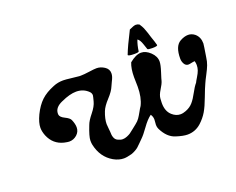

<svg xmlns="http://www.w3.org/2000/svg" viewBox="-97 -747 1137 924"><g transform="rotate(-20 471.5 -285.5)"><path d="M637.7 -453.1Q636.7 -448.2 615.2 -448.2Q582 -448.2 582 -455.1Q596.7 -494.1 633.8 -566.4Q658.2 -578.1 668 -578.1Q676.8 -578.1 685.5 -573.2Q695.3 -558.6 699.7 -548.3Q704.1 -538.1 709.5 -521.5Q714.8 -504.9 716.8 -498Q726.6 -470.7 731.4 -452.1V-451.2Q731.4 -445.3 705.1 -445.3Q683.6 -445.3 680.7 -449.2Q679.7 -451.2 671.4 -476.6Q663.1 -502 651.4 -508.8Q641.6 -483.4 637.7 -453.1ZM841.8 -311.5Q828.1 -311.5 820.8 -324.2Q813.5 -336.9 813.5 -351.6Q813.5 -415 845.7 -433.6Q868.2 -446.3 887.7 -446.3Q906.2 -446.3 921.9 -433.6Q943.4 -415 943.4 -382.8Q943.4 -377 933.6 -316.4Q930.7 -293.9 924.3 -277.3Q918 -260.7 904.8 -235.8Q891.6 -210.9 886.7 -199.2Q877 -178.7 861.3 -136.7Q845.7 -94.7 831.1 -69.8Q816.4 -44.9 793 -23.4Q762.7 3.9 722.7 3.9Q700.2 3.9 664.1 -7.8Q624 -20.5 599.6 -70.3Q594.7 -80.1 594.7 -91.8Q594.7 -95.7 595.7 -105Q596.7 -114.3 596.7 -119.1Q596.7 -133.8 587.9 -146.5Q566.4 -130.9 543.5 -98.6Q520.5 -66.4 505.9 -52.7Q500 -46.9 489.3 -36.1Q478.5 -25.4 473.1 -20.5Q467.8 -15.6 457.5 -9.8Q447.3 -3.9 435.5 0Q410.2 6.8 395.5 6.8Q370.1 6.8 343.8 -7.8Q289.1 -39.1 274.4 -107.4Q272.5 -115.2 272.5 -128.9Q272.5 -149.4 293 -201.2Q299.8 -220.7 322.8 -249Q345.7 -277.3 351.6 -300.8Q358.4 -326.2 358.4 -330.1Q358.4 -339.8 351.6 -347.7Q326.2 -374 288.1 -374Q255.9 -374 210.9 -353.5Q169.9 -335.9 169.9 -304.7V-300.8Q170.9 -286.1 194.3 -274.9Q217.8 -263.7 222.7 -252Q232.4 -229.5 232.4 -211.9Q232.4 -189.5 215.3 -174.3Q198.2 -159.2 175.8 -159.2Q168 -159.2 150.4 -163.1Q97.7 -175.8 76.2 -227.5Q67.4 -250 67.4 -268.6Q67.4 -294.9 85 -332Q104.5 -372.1 129.9 -396Q155.3 -419.9 197.3 -436.5Q220.7 -446.3 248 -446.3Q260.7 -446.3 287.6 -442.9Q314.5 -439.5 329.1 -438.5H336.9Q352.5 -438.5 379.9 -442.4Q407.2 -446.3 418.9 -446.3Q439.5 -446.3 459 -433.6Q478.5 -420.9 478.5 -399.4Q478.5 -390.6 475.6 -381.3Q472.7 -372.1 465.8 -358.9Q459 -345.7 457 -339.8Q448.2 -317.4 421.9 -289.1Q395.5 -260.7 386.7 -238.3Q373 -203.1 373 -176.8Q373 -169.9 375 -152.3Q376 -147.5 376.5 -137.2Q377 -127 377.4 -121.1Q377.9 -115.2 380.4 -107.9Q382.8 -100.6 387.2 -95.7Q391.6 -90.8 398.4 -87.9Q410.2 -82 421.9 -82Q432.6 -82 444.3 -86.9Q456.1 -91.8 462.4 -96.2Q468.8 -100.6 484.4 -113.3Q500 -126 503.9 -128.9Q516.6 -138.7 524.4 -149.9Q532.2 -161.1 541 -177.2Q549.8 -193.4 556.6 -203.1Q575.2 -240.2 575.2 -294.9Q575.2 -303.7 574.7 -319.8Q574.2 -335.9 574.2 -343.8Q574.2 -387.7 585.9 -416Q619.1 -443.4 645.5 -443.4Q669.9 -443.4 692.9 -421.4Q715.8 -399.4 715.8 -373Q715.8 -356.4 704.6 -321.8Q693.4 -287.1 692.4 -281.2Q688.5 -267.6 673.8 -244.1Q659.2 -220.7 658.2 -203.1Q657.2 -195.3 657.2 -180.7Q657.2 -138.7 681.6 -117.2Q701.2 -99.6 723.6 -99.6Q737.3 -99.6 752 -105.5Q775.4 -114.3 790 -131.3Q804.7 -148.4 818.8 -175.3Q833 -202.1 845.7 -216.8Q848.6 -223.6 858.9 -240.2Q869.1 -256.8 873.5 -269.5Q877.9 -282.2 877.9 -295.9Q877.9 -304.7 875 -316.4Q868.2 -316.4 857.4 -314Q846.7 -311.5 841.8 -311.5Z"/></g></svg>

Font: Essays1743
Style: Italic
Weight: 500
Italic angle: -10°
Designer: Based on the typeface in a 1743 English translation of the essays of Montaigne.  PostScript/TrueType font designed by Jo
Version: Version 002.100